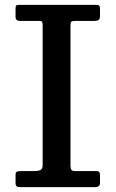

<svg xmlns="http://www.w3.org/2000/svg" viewBox="-20 -770 476 790"><path d="M270 -664.5V-88Q270 -75.5 274.2 -70.8Q278.5 -66 290 -66H378.5Q391.5 -66 391.5 -50V-17.5Q391.5 0 370.5 0H64.5Q53 0 48.5 -3.5Q44 -7 44 -17.5V-50.5Q44 -60 48.5 -63Q53 -66 67.5 -66H123Q136 -66 145.8 -70Q155.5 -74 155.5 -91V-665.5Q155.5 -676 153.2 -680Q151 -684 139.5 -684H62.5Q44 -684 44 -700V-735Q44 -745.5 47.2 -747.8Q50.5 -750 60.5 -750H372Q384.5 -750 388 -747Q391.5 -744 391.5 -731.5V-705.5Q391.5 -692 385.8 -688Q380 -684 369.5 -684H290Q277 -684 273.5 -680.8Q270 -677.5 270 -664.5Z"/></svg>

Font: Besley* Medium
Style: Regular
Weight: 500
Designer: Owen Earl
Foundry: indestructible type*
Version: Version 3.000; ttfautohint (v1.8.3)